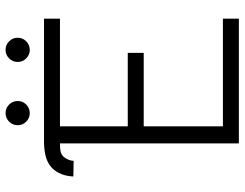

<svg xmlns="http://www.w3.org/2000/svg" viewBox="-112 -746 859 674"><g transform="rotate(-90 317.0 -409.5)"><path d="M104 -616Q98 -610 93.5 -599.5Q89 -589 89 -580L34 -581Q36 -628 64 -656Q79 -670 99.5 -676.5Q120 -683 151 -684H588V-628H210V-390H468V-334H210V-56H588V0H150V-628Q130 -628 120.5 -625.5Q111 -623 104 -616ZM214 -776Q214 -794 226.5 -806.5Q239 -819 256 -819Q274 -819 286.5 -806.5Q299 -794 299 -776Q299 -759 286.5 -746.5Q274 -734 256 -734Q239 -734 226.5 -746.5Q214 -759 214 -776ZM436 -776Q436 -794 448.5 -806.5Q461 -819 478 -819Q496 -819 508.5 -806.5Q521 -794 521 -776Q521 -759 508.5 -746.5Q496 -734 478 -734Q461 -734 448.5 -746.5Q436 -759 436 -776Z"/></g></svg>

Font: Bellota
Style: Regular
Weight: 400
Designer: Kemie Guaida
Foundry: Kemie Guaida
Version: Version 4.001